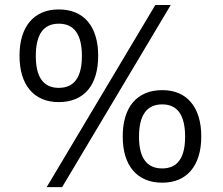

<svg xmlns="http://www.w3.org/2000/svg" viewBox="-20 -745 911 783"><path d="M800.8 -188.5Q800.8 -143.6 790 -108.6Q779.3 -73.7 759 -49.6Q738.8 -25.4 709.2 -12.7Q679.7 0 641.6 0Q603 0 573 -12.7Q543 -25.4 522.5 -49.6Q502 -73.7 491.2 -108.6Q480.5 -143.6 480.5 -188.5Q480.5 -232.9 491 -268.1Q501.5 -303.2 522 -327.4Q542.5 -351.6 572.5 -364.5Q602.5 -377.4 641.6 -377.4Q680.2 -377.4 709.7 -364.5Q739.3 -351.6 759.5 -327.1Q779.8 -302.7 790.3 -267.8Q800.8 -232.9 800.8 -188.5ZM734.9 -187.5Q734.9 -319.3 641.6 -319.3Q546.9 -319.3 546.9 -187.5Q546.9 -58.1 641.6 -58.1Q734.9 -58.1 734.9 -187.5ZM676.3 -724.6 233.4 18.1H170.4L613.3 -724.6ZM380.4 -518.1Q380.4 -473.1 369.9 -437.7Q359.4 -402.3 338.9 -378.2Q318.4 -354 288.3 -341.3Q258.3 -328.6 219.7 -328.6Q181.2 -328.6 151.4 -341.6Q121.6 -354.5 101.1 -378.9Q80.6 -403.3 70.1 -438.5Q59.6 -473.6 59.6 -518.1Q59.6 -562 70.1 -596.9Q80.6 -631.8 101.1 -656.2Q121.6 -680.7 151.4 -693.6Q181.2 -706.5 219.7 -706.5Q258.3 -706.5 288.1 -693.8Q317.9 -681.2 338.4 -657Q358.9 -632.8 369.6 -597.7Q380.4 -562.5 380.4 -518.1ZM314 -516.6Q314 -648.4 219.7 -648.4Q126 -648.4 126 -516.6Q126 -386.7 219.7 -386.7Q314 -386.7 314 -516.6Z"/></svg>

Font: SakalBharati
Style: Regular
Weight: 400
Designer: CDAC GIST
Foundry: CDAC
Version: 13.02